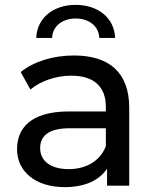

<svg xmlns="http://www.w3.org/2000/svg" viewBox="-20 -763 638 789"><path d="M291 -687C344 -687 386 -657 388 -607H453C450 -691 381 -743 291 -743C201 -743 132 -691 129 -607H194C196 -657 238 -687 291 -687ZM284 -535C199 -535 120 -511 65 -467L105 -395C146 -430 210 -452 273 -452C368 -452 415 -405 415 -324V-305H263C105 -305 50 -235 50 -150C50 -58 126 6 246 6C329 6 388 -22 420 -70V0H511V-320C511 -465 429 -535 284 -535ZM262 -68C189 -68 145 -101 145 -154C145 -199 172 -236 267 -236H415V-162C391 -101 334 -68 262 -68Z"/></svg>

Font: AWKNG-Font Medium
Style: Regular
Weight: 500
Designer: Awakening Church
Foundry: Awakening Church
Version: Version 1.700;PS 001.700;hotconv 1.0.88;makeotf.lib2.5.64775